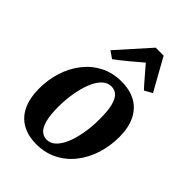

<svg xmlns="http://www.w3.org/2000/svg" viewBox="-243 -944 1066 1066"><g transform="rotate(45 290.0 -411.0)"><path d="M333.5 -568.5Q400 -568.5 446.5 -542.5Q493 -516.5 517.8 -466.2Q542.5 -416 543 -343Q543 -271.5 522.8 -207.5Q502.5 -143.5 463.8 -93.8Q425 -44 369.5 -15.5Q314 13 244.5 13Q179.5 13 133 -13.2Q86.5 -39.5 62.2 -89.8Q38 -140 37 -212.5Q36.5 -284.5 56.8 -348.8Q77 -413 115.8 -462.5Q154.5 -512 209.5 -540.2Q264.5 -568.5 333.5 -568.5ZM314 -509.5Q286 -509.5 264.8 -491.5Q243.5 -473.5 228.2 -443Q213 -412.5 203 -374.5Q193 -336.5 188.5 -296.5Q184 -256.5 184 -219.5Q184.5 -154.5 195 -116.5Q205.5 -78.5 224 -62Q242.5 -45.5 267 -45.5Q294.5 -45.5 315.5 -63.5Q336.5 -81.5 352 -112Q367.5 -142.5 377.2 -180.5Q387 -218.5 391.5 -258.8Q396 -299 395.5 -336.5Q395.5 -402 385.2 -439.8Q375 -477.5 357 -493.5Q339 -509.5 314 -509.5ZM208.5 -618.5 167 -647.5 334.5 -835H397L502.5 -646L456.5 -620.5Q431 -648 405.8 -678Q380.5 -708 354.5 -737.5Q319 -707 282.2 -676.5Q245.5 -646 208.5 -618.5Z"/></g></svg>

Font: Merriweather
Style: Bold Italic
Weight: 700
Italic angle: -7.8°
Version: Version 2.101